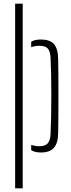

<svg xmlns="http://www.w3.org/2000/svg" viewBox="-20 -820 386 1040"><path d="M62 200V-800H103V200ZM149 -35.5Q158.5 -32 169.5 -30Q180.5 -28 193 -28Q224.5 -28 238.5 -43.5Q252.5 -59 254 -95Q256 -138.5 257 -192.8Q258 -247 258 -303.8Q258 -360.5 257 -413Q256 -465.5 254 -505Q252.5 -541 239.5 -556.5Q226.5 -572 194 -572Q167 -572 149 -564V-594Q159 -600 172 -603Q185 -606 202 -606Q249.5 -606 271.5 -582Q293.5 -558 295 -503Q296 -469.5 296.2 -415.5Q296.5 -361.5 296.5 -301.5Q296.5 -241.5 296.2 -187Q296 -132.5 295 -97Q293.5 -42.5 271 -18.2Q248.5 6 201 6Q169.5 6 149 -6.5Z"/></svg>

Font: Big Shoulders Stencil Text Thin
Style: Regular
Weight: 100
Designer: Patric King
Foundry: XO Type Co
Version: Version 2.001